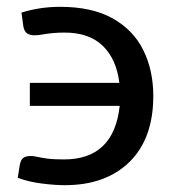

<svg xmlns="http://www.w3.org/2000/svg" viewBox="-20 -536 509 563"><path d="M170 7Q141 7 103 2.2Q65 -2.5 32 -14.5Q35 -32.5 37.5 -49.2Q40 -66 47.2 -72.2Q54.5 -78.5 70.5 -78.5Q79 -78.5 89.8 -76Q100.5 -73.5 118.5 -71Q136.5 -68.5 167.5 -68.5Q314 -68.5 331 -225.5H67.5V-293H330Q321.5 -362.5 281.5 -401.5Q241.5 -440.5 169 -440.5Q136.5 -440.5 105 -435Q92 -432.5 81 -432.5Q68.5 -432.5 60 -437.8Q51.5 -443 48.5 -458.5L43 -499Q96.5 -516 156.5 -516Q250 -516 310.5 -482Q371 -448 400.2 -389Q429.5 -330 429.5 -254.5Q429.5 -130 360 -61.5Q290.5 7 170 7Z"/></svg>

Font: Verano Sans Medium
Style: Regular
Weight: 500
Designer: Lukasz Dziedzic with Adam Twardoch and Botio Nikoltchev
Foundry: tyPoland Lukasz Dziedzic
Version: Version 3.001;December 28, 2019;FontCreator 12.0.0.2547 64-b